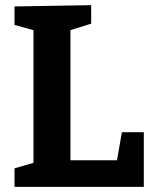

<svg xmlns="http://www.w3.org/2000/svg" viewBox="-20 -724 598 744"><path d="M452.3 -211.7H537.3V0H36.3V-71.7L126 -97.7L109.7 -70.3V-630L126 -602.7L36.3 -627.3V-699L333.3 -704V-632.3L238 -602.7L253 -630V-80.7L230.7 -103H449.3L429.3 -80Z"/></svg>

Font: Bitter Thin
Style: Regular
Weight: 100
Designer: Sol Matas, and Bitter project Authors
Foundry: Sol Matas
Version: Version 2.002